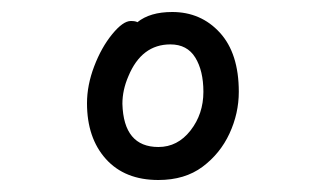

<svg xmlns="http://www.w3.org/2000/svg" viewBox="-20 -768 540 320"><path d="M244 -468Q188 -468 156.5 -503Q125 -538 125 -596Q125 -626 137 -657.5Q149 -689 167 -711Q185 -733 198 -733Q206 -733 209 -731Q230 -748 267 -748Q315 -748 346.5 -713.5Q378 -679 378 -615Q378 -579 362.5 -545.5Q347 -512 317.5 -490Q288 -468 244 -468ZM244 -523Q276 -523 297.5 -550.5Q319 -578 319 -615Q319 -650 305.5 -672Q292 -694 264 -694Q216 -694 194 -641Q184 -618 184 -595Q186 -523 244 -523Z"/></svg>

Font: LXGW WenKai Mono TC
Style: Regular
Weight: 400
Designer: LXGW / Fontworks Inc.
Foundry: LXGW / Fontworks Inc.
Version: Version 1.330